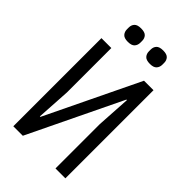

<svg xmlns="http://www.w3.org/2000/svg" viewBox="-257 -955 1043 1043"><g transform="rotate(45 264.0 -433.5)"><path d="M178 -764Q150 -764 138.5 -777Q127 -790 127 -809V-823Q127 -842 138.5 -854.5Q150 -867 178 -867Q207 -867 218.5 -854.5Q230 -842 230 -823V-809Q230 -790 218.5 -777Q207 -764 178 -764ZM348 -764Q319 -764 307.5 -777Q296 -790 296 -809V-823Q296 -842 307.5 -854.5Q319 -867 348 -867Q376 -867 387.5 -854.5Q399 -842 399 -823V-809Q399 -790 387.5 -777Q376 -764 348 -764ZM63 -677H139V-336L127 -140H131L390 -677H463V0H387V-341L399 -537H395L136 0H63Z"/></g></svg>

Font: PlemolJP
Style: Regular
Weight: 400
Monospace: yes
Version: v2.0.4; ttfautohint (v1.8.4.7-5d5b-dirty) -l 6 -r 45 -G 200 